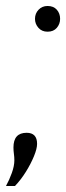

<svg xmlns="http://www.w3.org/2000/svg" viewBox="-44 -522 221 642"><path d="M-24 100Q-13 80 -4.5 56.5Q4 33 4 14Q4 3 2.5 -7.5Q1 -18 1 -29Q1 -78 45 -78Q80 -78 80 -41Q80 -25 69.5 0.5Q59 26 42.5 52.5Q26 79 6 100ZM115 -416Q96 -416 84.5 -429Q73 -442 73 -459Q73 -477 85 -489.5Q97 -502 115 -502Q135 -502 146 -489.5Q157 -477 157 -459Q157 -442 146 -429Q135 -416 115 -416Z"/></svg>

Font: Livvic Light
Style: Italic
Weight: 300
Italic angle: -10°
Designer: Jacques Le Bailly, Baron von Fonthausen
Version: Version 1.001; ttfautohint (v1.8.2)